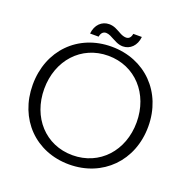

<svg xmlns="http://www.w3.org/2000/svg" viewBox="-164 -1080 1261 1287"><g transform="rotate(20 466.0 -436.0)"><path d="M571 -918C566 -888 551 -878 533 -878C521 -878 507 -882 493 -889C477 -897 462 -907 445 -914C429 -921 413 -924 398 -924C346 -924 304 -885 298 -821H359C364 -850 379 -862 399 -862C408 -862 419 -859 430 -854C449 -845 465 -835 483 -827C500 -819 517 -815 533 -815C584 -815 626 -854 632 -918ZM465 52C704 52 878 -123 878 -368C878 -613 704 -788 465 -788C226 -788 54 -613 54 -368C54 -123 226 52 465 52ZM465 -14C272 -14 136 -165 136 -368C136 -571 272 -723 465 -723C658 -723 795 -571 795 -368C795 -165 658 -14 465 -14Z"/></g></svg>

Font: LINE Seed JP App_OTF Regular
Style: Regular
Weight: 400
Designer: LY Corporation & Fontrix & Fontworks
Version: Version 1.002